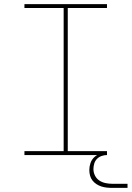

<svg xmlns="http://www.w3.org/2000/svg" viewBox="-20 -755 641 935"><path d="M99 0V-19H290V-716H99V-735H501V-716H310V-19H501V0ZM526 160Q513 160 499.5 158.5Q486 157 473.5 153Q461 149 449.5 141.5Q438 134 430 123.5Q422 113 418.5 100Q415 87 415 73Q415 56 420.5 39.5Q426 23 438.5 11Q451 -1 467.5 -6Q484 -11 501 -11V0Q488 0 475 4.5Q462 9 452.5 18.5Q443 28 439 41.5Q435 55 435 68Q435 85 442.5 100Q450 115 463.5 124Q477 133 493.5 136.5Q510 140 526 140H601V160Z"/></svg>

Font: Iosevka Slab Thin Extended
Style: Regular
Weight: 100
Width: 7
Monospace: yes
Designer: Belleve Invis
Foundry: Belleve Invis
Version: Version 11.1.1; ttfautohint (v1.8.3)